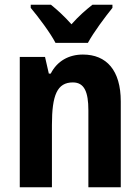

<svg xmlns="http://www.w3.org/2000/svg" viewBox="-20 -786 588 806"><path d="M213 -606H349C372 -649 422 -716 452 -753V-766H368C340 -744 312 -720 280 -684C251 -717 220 -745 194 -766H109V-753C141 -715 192 -647 213 -606ZM328 -557C269 -557 220 -530 193 -477H185L169 -547H63V0H198V-261C198 -387 220 -440 286 -440C334 -440 351 -400 351 -323V0H487V-360C487 -491 427 -557 328 -557Z"/></svg>

Font: Noto Sans Devanagari Condensed
Style: Bold
Weight: 700
Width: 3
Designer: Jelle Bosma - Monotype Design Team
Foundry: Monotype Imaging Inc.
Version: Version 2.004